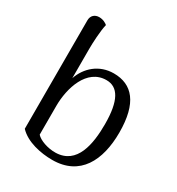

<svg xmlns="http://www.w3.org/2000/svg" viewBox="-177 -843 895 969"><g transform="rotate(30 270.5 -358.5)"><path d="M272 13C433 13 497 -113 497 -276C497 -448 432 -521 324 -521C239 -521 178 -466 154 -395V-566C154 -599 157 -671 167 -712C159 -719 142 -730 118 -730C93 -730 74 -714 74 -686V-54C121 -4 205 13 272 13ZM269 -27C223 -26 173 -44 154 -66V-233C154 -337 195 -473 309 -473C376 -473 413 -414 413 -276C413 -160 391 -30 269 -27Z"/></g></svg>

Font: Arima Koshi
Style: Regular
Weight: 400
Designer: Joana Correia and Natanael Gama
Foundry: NDISCOVER
Version: Version 1.019;PS 001.019;hotconv 1.0.88;makeotf.lib2.5.64775